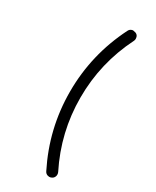

<svg xmlns="http://www.w3.org/2000/svg" viewBox="-215 -841 778 959"><g transform="rotate(30 174.5 -361.5)"><path d="M225.1 -766.1C161.1 -638.7 128.9 -503.9 128.9 -361.3C128.9 -219.2 161.1 -84.5 225.1 43C229 51.3 234.9 56.2 242.7 58.6L251.5 60.1C256.3 60.1 261.2 59.1 265.6 56.6C272.9 53.2 277.8 47.4 280.3 39.6C281.2 36.6 281.7 33.7 281.7 30.3C281.7 25.9 280.8 21.5 278.8 17.1C218.8 -102.5 189 -228.5 189 -361.3C189 -494.6 218.8 -620.6 278.8 -740.2C280.8 -744.1 281.7 -748.5 281.7 -752.9C281.7 -756.3 281.2 -759.3 280.3 -762.7C278.3 -770 273.4 -775.9 265.6 -779.3L251.5 -782.7C248.5 -783.2 245.6 -782.7 242.7 -781.7C234.9 -779.3 229 -774.4 225.1 -766.1Z"/></g></svg>

Font: Nemoy
Style: Medium
Weight: 500
Designer: BSozoo
Foundry: BSozoo
Version: Version 001.000